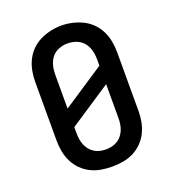

<svg xmlns="http://www.w3.org/2000/svg" viewBox="-136 -852 873 965"><g transform="rotate(-20 300.0 -369.0)"><path d="M300 8Q271 8 241.5 3Q212 -2 186 -15Q160 -28 139 -49Q118 -70 105 -96.5Q92 -123 86.5 -152Q81 -181 81 -210V-525Q81 -554 86.5 -583Q92 -612 105 -638.5Q118 -665 139 -686Q160 -707 186.5 -720Q213 -733 242 -739.5Q271 -746 300 -746Q329 -746 358 -739.5Q387 -733 413.5 -720Q440 -707 461 -686Q482 -665 495 -638.5Q508 -612 513.5 -583Q519 -554 519 -525V-210Q519 -181 513.5 -152Q508 -123 495 -96.5Q482 -70 461 -49Q440 -28 414 -15Q388 -2 358.5 3Q329 8 300 8ZM188 -343 412 -491V-525Q412 -541 409.5 -557Q407 -573 401 -588Q395 -603 384.5 -615.5Q374 -628 360 -636Q346 -644 330 -647.5Q314 -651 298 -651Q275 -651 252 -642Q229 -633 214.5 -614.5Q200 -596 194 -572.5Q188 -549 188 -525ZM300 -84Q316 -84 331.5 -87.5Q347 -91 361 -99.5Q375 -108 385 -120.5Q395 -133 401 -147.5Q407 -162 409.5 -178Q412 -194 412 -210V-392L188 -244V-210Q188 -194 190.5 -178Q193 -162 199 -147.5Q205 -133 215 -120.5Q225 -108 239 -99.5Q253 -91 268.5 -87.5Q284 -84 300 -84Z"/></g></svg>

Font: Iosevka Slab Semibold Extended
Style: Regular
Weight: 600
Width: 7
Monospace: yes
Designer: Belleve Invis
Foundry: Belleve Invis
Version: Version 11.1.0; ttfautohint (v1.8.3)